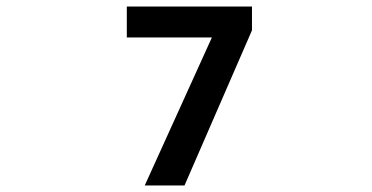

<svg xmlns="http://www.w3.org/2000/svg" viewBox="-20 -651 1142 589"><path d="M424 -82 630 -536H369V-631H753V-558L546 -82Z"/></svg>

Font: Noto Sans Symbols 2
Style: Regular
Weight: 400
Designer: Monotype Design Team
Foundry: Monotype Imaging Inc.
Version: Version 2.008; ttfautohint (v1.8.4.7-5d5b)